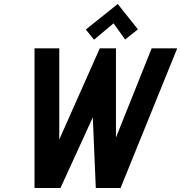

<svg xmlns="http://www.w3.org/2000/svg" viewBox="-20 -942 908 962"><path d="M671 -795 570 -922 410 -794 451 -743 549 -825 607 -744ZM561 -700H480L277 -243V-700H153V0H283L445 -354L460 0H584L868 -700H740L561 -253Z"/></svg>

Font: Advent Pro
Style: Bold Italic
Weight: 700
Italic angle: -12°
Designer: VivaRado, Andreas Kalpakidis
Foundry: VivaRado, Andreas Kalpakidis
Version: Version 3.000